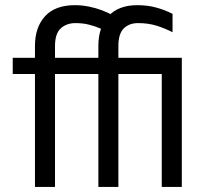

<svg xmlns="http://www.w3.org/2000/svg" viewBox="-20 -734 825 754"><path d="M423.9 -673.1 413.9 -601.1Q396.6 -612.3 375.1 -621.7Q353.7 -631.1 329.4 -637.2Q305.2 -643.3 276.9 -643.3Q241.3 -643.3 218.6 -622.7Q196 -602 196 -552.9V0H117.3V-553.6Q117.3 -626.9 157 -670.3Q196.6 -713.7 274.2 -713.7Q301.7 -713.7 329.4 -708.1Q357 -702.5 381.7 -693.1Q406.3 -683.7 423.9 -673.1ZM30 -443.4V-507H307.6V-443.4ZM615.2 0V-507H694V0ZM657.6 -679.6V-607.4Q625.9 -623.6 593.8 -633.4Q561.7 -643.3 521.8 -643.3Q487.8 -643.3 466.4 -622.7Q444.9 -602 444.9 -552.9V0H366.3V-553.6Q366.3 -626.9 405.5 -670.3Q444.8 -713.7 519.2 -713.7Q559.2 -713.7 593.2 -704.4Q627.3 -695.2 657.6 -679.6ZM278.9 -443.4V-507H655V-443.4Z"/></svg>

Font: Hind Variable Light
Style: Regular
Weight: 300
Designer: Manushi Parikh, Satya Rajpurohit
Foundry: Indian Type Foundry
Version: Version 3.000